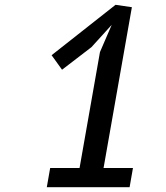

<svg xmlns="http://www.w3.org/2000/svg" viewBox="-20 -780 690 800"><path d="M175 0 189 -80H311.5L396.5 -563L445.5 -676.5L361 -583.5L238.5 -489.5L195 -550L461.5 -760L529.5 -750L411.5 -80H534L520 0Z"/></svg>

Font: B612
Style: Italic
Weight: 400
Italic angle: -10°
Designer: Nicolas Chauveau, Thomas Paillot, Jonathan Favre-Lamarine, Jean-Luc Vinot
Foundry: AIRBUS
Version: Version 1.008